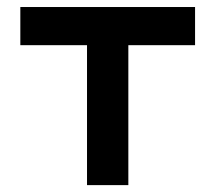

<svg xmlns="http://www.w3.org/2000/svg" viewBox="-20 -538 626 558"><path d="M232.9 0H353V-406.7H546.9V-517.6H39.1V-406.7H232.9Z"/></svg>

Font: Cascadia Code PL SemiBold
Style: Regular
Weight: 600
Monospace: yes
Designer: Aaron Bell
Foundry: Saja Typeworks
Version: Version 2404.023